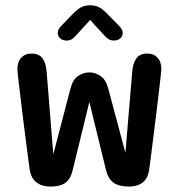

<svg xmlns="http://www.w3.org/2000/svg" viewBox="-20 -682 659 708"><path d="M165.5 6Q135 6 115 -9Q95 -24 89.5 -56Q88.5 -62.5 84.8 -91Q81 -119.5 75.8 -160Q70.5 -200.5 65 -245Q59.5 -289.5 54.8 -329.2Q50 -369 47 -395.5Q44 -422 44 -426Q44 -453.5 58.2 -469Q72.5 -484.5 96.5 -484.5Q124 -484.5 136.8 -467Q149.5 -449.5 152 -417L176.5 -113L240 -356Q248.5 -389 268.2 -402Q288 -415 309.5 -415Q331 -415 350.5 -402Q370 -389 379 -356L442.5 -118.5L467.5 -417Q470 -449.5 483 -467Q496 -484.5 523.5 -484.5Q547 -484.5 561 -469.2Q575 -454 575 -426.5Q575 -422 572 -396Q569 -370 564.5 -331.2Q560 -292.5 554.5 -248.8Q549 -205 544 -164.5Q539 -124 535.2 -94.8Q531.5 -65.5 530 -56Q525.5 -24 506 -9Q486.5 6 455.5 6Q418.5 6 398.8 -8.2Q379 -22.5 371 -54.5L309.5 -306L248 -54.5Q240 -21.5 221 -7.8Q202 6 165.5 6ZM420.5 -585Q432.5 -572.5 432.5 -560Q432.5 -548 423.2 -540.2Q414 -532.5 399.5 -532.5Q386.5 -532.5 377.5 -539.5Q368.5 -546.5 359.5 -557L312.5 -608.5L265.5 -557Q256 -545.5 247.2 -539Q238.5 -532.5 225.5 -532.5Q211 -532.5 202 -540.5Q193 -548.5 193 -560.5Q193 -573.5 204.5 -585L242 -624Q259.5 -643 274.8 -652.8Q290 -662.5 312 -662.5Q334.5 -662.5 349.8 -652.8Q365 -643 382.5 -624Z"/></svg>

Font: Sono Monospace Medium
Style: Regular
Weight: 500
Designer: Tyler Finck
Foundry: Tyler Finck
Version: Version 2.112